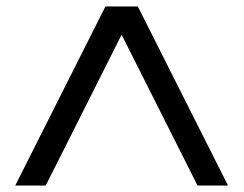

<svg xmlns="http://www.w3.org/2000/svg" viewBox="-20 -770 751 592"><path d="M683 -198H589L355 -663L121 -198H27L305 -750H405Z"/></svg>

Font: Orkney Medium
Style: Regular
Weight: 500
Designer: Samuel Oakes and Alfredo Marco Pradil
Foundry: Alfredo Marco Pradil
Version: 1.0; ttfautohint (v1.5)